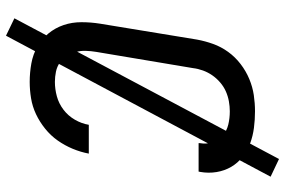

<svg xmlns="http://www.w3.org/2000/svg" viewBox="-175 -688 950 640"><g transform="rotate(90 300.0 -368.0)"><path d="M253 8Q222 8 191.5 2.5Q161 -3 135.5 -17.5Q110 -32 91.5 -54.5Q73 -77 63.5 -105Q54 -133 54 -164.5Q54 -196 59 -227L112 -550Q117 -577 126.5 -603.5Q136 -630 153 -653.5Q170 -677 193.5 -695Q217 -713 243.5 -724Q270 -735 297 -739Q324 -743 351 -743Q379 -743 406 -739.5Q433 -736 457.5 -727Q482 -718 502.5 -702Q523 -686 536 -664Q549 -642 553.5 -615Q558 -588 553 -560Q553 -559 552.5 -558Q552 -557 552 -555H457Q457 -556 457 -556.5Q457 -557 457 -558Q461 -581 454.5 -601.5Q448 -622 432 -635.5Q416 -649 395 -654Q374 -659 351 -659Q335 -659 318 -656Q301 -653 285 -646Q269 -639 255 -627Q241 -615 231 -600.5Q221 -586 215 -569.5Q209 -553 207 -536L153 -214Q150 -196 149.5 -178.5Q149 -161 153.5 -145Q158 -129 166.5 -115.5Q175 -102 188.5 -92.5Q202 -83 219 -79.5Q236 -76 253 -76Q277 -76 301 -82.5Q325 -89 345.5 -104.5Q366 -120 379 -142.5Q392 -165 396 -189H492Q487 -162 476 -135.5Q465 -109 448.5 -85.5Q432 -62 409 -43.5Q386 -25 360.5 -13Q335 -1 307.5 3.5Q280 8 253 8ZM99 87 41 59 510 -823 569 -795Z"/></g></svg>

Font: Iosevka SS04 Md Ex Obl
Style: Regular
Weight: 500
Width: 7
Italic angle: -9°
Monospace: yes
Designer: Belleve Invis
Foundry: Belleve Invis
Version: Version 19.0.0; ttfautohint (v1.8.4)